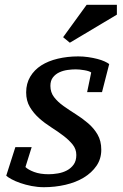

<svg xmlns="http://www.w3.org/2000/svg" viewBox="-20 -770 511 800"><path d="M183 -44C159 -44 138.7 -47.2 122 -53.5C105.3 -59.8 93.3 -66.7 86 -74L112 -157H44L6 -38C10 -34 17.2 -29.2 27.5 -23.5C37.8 -17.8 50.2 -12.5 64.5 -7.5C78.8 -2.5 94.5 1.7 111.5 5C128.5 8.3 145.7 10 163 10C193.7 10 223.5 6.7 252.5 0C281.5 -6.7 307 -16.7 329 -30C351 -43.3 368.7 -59.7 382 -79C395.3 -98.3 402 -120.7 402 -146C402 -170.7 396.8 -191.8 386.5 -209.5C376.2 -227.2 363 -242.8 347 -256.5C331 -270.2 314 -282.7 296 -294C278 -305.3 261 -316.7 245 -328C229 -339.3 215.8 -351.7 205.5 -365C195.2 -378.3 190 -394 190 -412C190 -426.7 193.5 -438.5 200.5 -447.5C207.5 -456.5 216.3 -463.5 227 -468.5C237.7 -473.5 249.2 -476.8 261.5 -478.5C273.8 -480.2 285.3 -481 296 -481C306 -481 317.8 -479.8 331.5 -477.5C345.2 -475.2 354.7 -472 360 -468L343 -386H405L435 -503C431 -506.3 424.7 -510 416 -514C407.3 -518 397.2 -521.5 385.5 -524.5C373.8 -527.5 361.2 -530 347.5 -532C333.8 -534 320 -535 306 -535C276 -535 247.7 -531.8 221 -525.5C194.3 -519.2 171.3 -509.8 152 -497.5C132.7 -485.2 117.3 -469.5 106 -450.5C94.7 -431.5 89 -409.7 89 -385C89 -361.7 94.2 -341.3 104.5 -324C114.8 -306.7 127.7 -291.2 143 -277.5C158.3 -263.8 175.2 -251.2 193.5 -239.5C211.8 -227.8 228.7 -216.2 244 -204.5C259.3 -192.8 272.2 -180.7 282.5 -168C292.8 -155.3 298 -140.7 298 -124C298 -108 294.3 -94.8 287 -84.5C279.7 -74.2 270.3 -66 259 -60C247.7 -54 235.2 -49.8 221.5 -47.5C207.8 -45.2 195 -44 183 -44ZM341 -750 243 -615 271 -592 467 -709V-750Z"/></svg>

Font: PT Serif Caption
Style: Italic
Weight: 400
Italic angle: -12°
Designer: A.Korolkova, O.Umpeleva, V.Yefimov
Foundry: ParaType Ltd
Version: Version 1.000W OFL